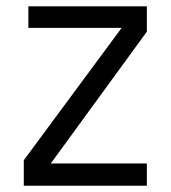

<svg xmlns="http://www.w3.org/2000/svg" viewBox="-20 -591 545 611"><path d="M447.3 -570.8V-490.2L141.6 -70.8H447.3V0H55.7V-81.1L367.2 -502.4H70.3V-570.8Z"/></svg>

Font: Dhyana
Style: Regular
Weight: 400
Foundry: Vernon Adams
Version: Version 1.002; ttfautohint (v0.8.51-6076)